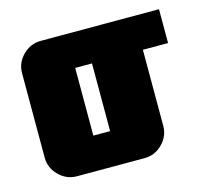

<svg xmlns="http://www.w3.org/2000/svg" viewBox="-79 -593 751 685"><g transform="rotate(-15 296.5 -250.0)"><path d="M281 -125V-375H219V-125ZM562 -500V-375H469V-94Q469 -56 441 -28Q413 0 375 0H125Q87 0 59 -28Q31 -56 31 -94V-406Q31 -444 59 -472Q87 -500 125 -500Z"/></g></svg>

Font: CostaRica
Style: Normal
Weight: 900
Version: Version 1.3